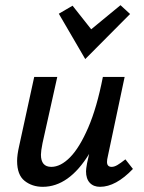

<svg xmlns="http://www.w3.org/2000/svg" viewBox="-20 -715 556 741"><path d="M309 -487 207 -662 260 -693 332 -602 445 -695 482 -661ZM493 -63Q427 6 366 6Q341 6 326.5 -9.5Q312 -25 312 -54Q312 -63 316 -85L324 -121Q246 6 145 6Q104 6 75 -17Q46 -40 46 -94Q46 -117 54 -152L112 -418H201L144 -162Q138 -132 138 -118Q138 -71 178 -71Q214 -71 250.5 -108Q287 -145 320.5 -222.5Q354 -300 377 -418H461L396 -111Q393 -99 393 -90Q393 -71 411 -71Q421 -71 433 -78Q445 -85 464 -100Z"/></svg>

Font: Ysabeau Infant Semibold
Style: Italic
Weight: 600
Italic angle: -12°
Designer: Christian Thalmann (Catharsis Fonts)
Version: Version 0.003